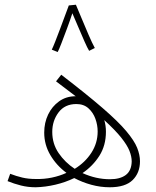

<svg xmlns="http://www.w3.org/2000/svg" viewBox="-20 -784 661 812"><path d="M444 8Q405 8 366.5 -2.5Q328 -13 294 -31Q257 -13 214.5 -3Q172 7 131 8Q98 8 68.5 0.5Q39 -7 12 -18L23 -49Q49 -39 74.5 -33Q100 -27 131 -27Q166 -26 199.5 -33Q233 -40 261 -53Q219 -84 193 -128Q167 -172 167 -223Q167 -265 183.5 -299.5Q200 -334 230 -355.5Q260 -377 300 -377Q262 -406 217 -440L239 -468Q347 -385 413.5 -327.5Q480 -270 514 -229.5Q548 -189 560 -159Q572 -129 572 -102Q572 -53 541 -22.5Q510 8 444 8ZM201 -226Q201 -176 228 -136.5Q255 -97 296 -70Q340 -97 366.5 -138Q393 -179 393 -228Q393 -255 383.5 -281.5Q374 -308 354 -326Q334 -344 303 -344Q254 -344 227.5 -308.5Q201 -273 201 -226ZM428 -227Q428 -169 400.5 -125.5Q373 -82 329 -52Q386 -26 445 -26Q488 -26 512 -44Q536 -62 537 -101Q537 -122 527.5 -146Q518 -170 493 -201.5Q468 -233 421 -276Q428 -253 428 -227ZM271 -761 301 -764Q310 -743 324.5 -708Q339 -673 354.5 -637Q370 -601 381 -581L357 -569Q350 -580 337 -609.5Q324 -639 310 -672Q296 -705 286 -728Q277 -700 264 -665Q251 -630 240 -601.5Q229 -573 224 -564L199 -574Q204 -584 213.5 -608Q223 -632 234 -661.5Q245 -691 255 -718Q265 -745 271 -761Z"/></svg>

Font: Noto Sans Arabic UI SmCn XLt
Style: Regular
Weight: 200
Width: 4
Designer: Monotype Design Team, Nadine Chahine and Nizar Qandah
Foundry: Monotype Imaging Inc.
Version: Version 2.010; ttfautohint (v1.8.4.7-5d5b)